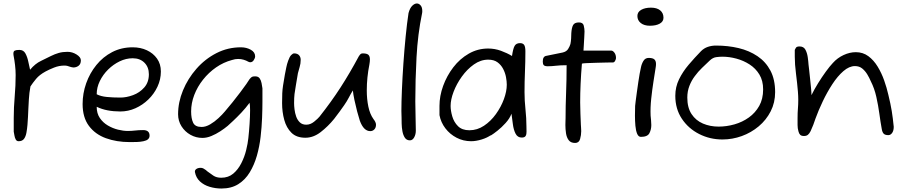

<svg xmlns="http://www.w3.org/2000/svg" viewBox="-20 -802 5205 1104"><path d="M87 10Q76 10 70.5 0Q65 -10 63 -23Q61 -36 59 -45V-124Q59 -184 64.5 -247Q70 -310 70 -370Q70 -399 66.5 -428Q63 -457 59 -477Q58 -482 57.5 -486Q57 -490 57 -494Q57 -507 65 -511Q73 -515 92 -515Q115 -515 126 -495Q137 -475 142.5 -448.5Q148 -422 153 -401Q182 -436 216 -452Q250 -468 273 -480Q295 -491 317.5 -497.5Q340 -504 368 -504Q396 -504 420.5 -488.5Q445 -473 445 -455Q445 -434 432 -424Q419 -414 402 -414Q397 -414 392.5 -415.5Q388 -417 383 -418Q376 -421 367.5 -423Q359 -425 351 -425Q320 -425 291 -413.5Q262 -402 242 -391Q207 -372 187.5 -348.5Q168 -325 155 -305Q148 -267 146 -231Q144 -195 143 -175Q142 -154 141 -131Q140 -108 138 -85Q136 -61 132 -39Q128 -17 118 -3.5Q108 10 87 10Z M726 15Q650 15 588.5 -7.5Q527 -30 491 -78.5Q455 -127 455 -204Q455 -265 475.5 -323Q496 -381 534 -428Q572 -475 625 -502.5Q678 -530 743 -530Q788 -530 824.5 -513Q861 -496 883 -465Q905 -434 905 -391Q905 -345 885.5 -303.5Q866 -262 833 -230Q800 -198 758.5 -179.5Q717 -161 672 -161Q633 -161 599 -167.5Q565 -174 536 -188Q536 -150 554 -123.5Q572 -97 600 -80.5Q628 -64 658.5 -56.5Q689 -49 715 -49Q736 -49 757 -51.5Q778 -54 803 -54Q840 -54 840 -22Q840 3 805 10Q786 14 766 14.5Q746 15 726 15ZM672 -241Q707 -241 745 -255Q783 -269 809.5 -299Q836 -329 836 -375Q836 -416 810.5 -441.5Q785 -467 743 -467Q705 -467 668.5 -449.5Q632 -432 602 -402.5Q572 -373 554 -336Q536 -299 536 -260Q559 -248 594 -244.5Q629 -241 672 -241Z M1253 282Q1218 282 1185 272Q1152 262 1129.5 241Q1107 220 1101 188Q1099 177 1108.5 170Q1118 163 1134 163Q1143 163 1150 167Q1157 171 1164 176Q1167 179 1170 181.5Q1173 184 1176 186Q1189 196 1207 208Q1225 220 1252 220Q1293 220 1321 196.5Q1349 173 1367.5 136.5Q1386 100 1395.5 61Q1405 22 1408 -8Q1412 -44 1415 -89Q1418 -134 1418 -168Q1418 -198 1415 -211Q1393 -181 1367.5 -154Q1342 -127 1320.5 -107Q1299 -87 1289 -78Q1271 -63 1246.5 -47Q1222 -31 1195.5 -20Q1169 -9 1144 -9Q1107 -9 1075 -27Q1043 -45 1023.5 -76Q1004 -107 1004 -145Q1004 -214 1032 -282Q1060 -350 1109.5 -406.5Q1159 -463 1224.5 -496.5Q1290 -530 1365 -530Q1397 -530 1422 -516Q1447 -502 1447 -478Q1447 -468 1439 -456Q1431 -444 1419 -444Q1414 -444 1408 -447Q1396 -454 1381 -458.5Q1366 -463 1349 -463Q1332 -463 1314 -457Q1265 -444 1222.5 -414.5Q1180 -385 1147.5 -344Q1115 -303 1097 -256Q1079 -209 1079 -161Q1079 -121 1090.5 -96.5Q1102 -72 1139 -72Q1163 -72 1188.5 -87Q1214 -102 1236.5 -123Q1259 -144 1273 -161Q1294 -185 1317 -214Q1340 -243 1361 -270.5Q1382 -298 1396.5 -319Q1411 -340 1415 -347Q1424 -358 1430 -360.5Q1436 -363 1447 -363Q1465 -363 1473 -351.5Q1481 -340 1484 -324Q1487 -308 1489 -294V-218Q1489 -177 1487 -124.5Q1485 -72 1478.5 -15.5Q1472 41 1457 93.5Q1442 146 1416 189Q1390 232 1350 257Q1310 282 1253 282Z M1736 -10Q1685 -10 1656 -38.5Q1627 -67 1614.5 -112.5Q1602 -158 1602 -209Q1602 -244 1603 -265.5Q1604 -287 1607.5 -310Q1611 -333 1618 -373Q1622 -393 1626 -413.5Q1630 -434 1637 -453Q1645 -476 1654.5 -485.5Q1664 -495 1671 -495Q1690 -495 1699.5 -484.5Q1709 -474 1709 -458Q1709 -436 1703 -417Q1697 -398 1693 -381Q1686 -336 1681 -309.5Q1676 -283 1673.5 -261.5Q1671 -240 1671 -209Q1671 -194 1673.5 -173Q1676 -152 1683 -132Q1690 -112 1704 -98.5Q1718 -85 1741 -85Q1765 -85 1786.5 -102.5Q1808 -120 1817 -131Q1885 -217 1938 -299Q1991 -381 2043 -478Q2050 -489 2054.5 -492Q2059 -495 2066 -495Q2089 -495 2098 -487Q2107 -479 2107 -460Q2107 -448 2104 -431Q2089 -356 2089 -282Q2089 -232 2098 -189Q2107 -146 2127 -118Q2142 -99 2142 -85Q2142 -68 2132.5 -58Q2123 -48 2109 -48Q2071 -48 2049 -108Q2042 -129 2033.5 -161.5Q2025 -194 2018 -227Q2011 -260 2009 -282Q1996 -261 1985.5 -240.5Q1975 -220 1959 -197Q1948 -181 1933 -160.5Q1918 -140 1901 -118Q1866 -75 1824 -42.5Q1782 -10 1736 -10Z M2337 5Q2318 5 2308 -10Q2298 -25 2294 -47Q2290 -69 2289.5 -91Q2289 -113 2289 -126Q2289 -134 2288.5 -144Q2288 -154 2288 -164Q2288 -214 2291 -285.5Q2294 -357 2299.5 -436.5Q2305 -516 2312.5 -592Q2320 -668 2329 -727Q2337 -756 2350.5 -769Q2364 -782 2377 -782Q2389 -782 2398.5 -771Q2408 -760 2408 -740Q2408 -736 2408 -733Q2408 -730 2407 -726Q2382 -605 2375 -473Q2368 -341 2368 -219Q2368 -169 2369.5 -130.5Q2371 -92 2371 -51Q2371 -29 2361.5 -12Q2352 5 2337 5Z M2689 10Q2644 10 2605.5 -10Q2567 -30 2541 -64Q2515 -98 2507 -140V-193Q2507 -250 2528 -308Q2549 -366 2586.5 -415Q2624 -464 2675.5 -493.5Q2727 -523 2787 -523Q2825 -523 2860.5 -510Q2896 -497 2924 -480Q2930 -522 2939 -538Q2948 -554 2970 -554Q2987 -554 2994 -543.5Q3001 -533 3001 -507Q3001 -447 2998.5 -389.5Q2996 -332 2996 -272Q2996 -224 3001.5 -173Q3007 -122 3007 -75Q3007 -60 3007.5 -45Q3008 -30 3002.5 -20.5Q2997 -11 2980 -11Q2956 -11 2944.5 -33.5Q2933 -56 2929 -88Q2925 -120 2921 -148Q2911 -121 2887.5 -95Q2864 -69 2840.5 -50.5Q2817 -32 2804.5 -24.5Q2792 -17 2804 -26Q2782 -10 2749.5 0Q2717 10 2689 10ZM2679 -53Q2724 -53 2763 -79Q2802 -105 2831.5 -146Q2861 -187 2877.5 -232Q2894 -277 2894 -315Q2894 -334 2889.5 -358.5Q2885 -383 2873 -406Q2861 -429 2840.5 -444Q2820 -459 2787 -459Q2744 -459 2705 -431.5Q2666 -404 2635.5 -361.5Q2605 -319 2588 -274Q2571 -229 2571 -193Q2571 -166 2580.5 -133Q2590 -100 2613.5 -76.5Q2637 -53 2679 -53Z M3287 20Q3262 20 3250 4Q3238 -12 3234.5 -36Q3231 -60 3231 -83Q3231 -94 3231.5 -104Q3232 -114 3232 -121Q3232 -193 3235 -266.5Q3238 -340 3238 -427Q3201 -427 3177 -424Q3153 -421 3129 -421Q3113 -421 3107 -427Q3101 -433 3101 -447Q3101 -463 3105.5 -470.5Q3110 -478 3117 -480L3215 -500Q3237 -505 3246.5 -520Q3256 -535 3260 -549Q3262 -557 3262.5 -564.5Q3263 -572 3264 -581Q3264 -589 3264.5 -596.5Q3265 -604 3265 -611Q3267 -643 3275.5 -658Q3284 -673 3309 -673Q3332 -673 3336.5 -655Q3341 -637 3341 -621Q3341 -610 3339.5 -587.5Q3338 -565 3337 -543Q3336 -521 3335 -511H3495Q3504 -511 3513 -499Q3522 -487 3522 -468Q3522 -462 3517 -452.5Q3512 -443 3505 -443Q3495 -443 3467.5 -442.5Q3440 -442 3408.5 -441Q3377 -440 3353 -439Q3329 -438 3326 -436Q3321 -376 3318.5 -320.5Q3316 -265 3316 -213Q3316 -179 3317.5 -147.5Q3319 -116 3320 -85Q3320 -80 3321 -70Q3322 -60 3322 -48Q3322 -25 3315.5 -2.5Q3309 20 3287 20Z M3717 -654Q3684 -654 3664.5 -669.5Q3645 -685 3645 -710Q3645 -733 3667 -745.5Q3689 -758 3723 -758Q3757 -758 3776 -742.5Q3795 -727 3795 -700Q3795 -678 3773.5 -666Q3752 -654 3717 -654ZM3665 -15Q3651 -15 3643.5 -33Q3636 -51 3633.5 -79Q3631 -107 3631 -137Q3631 -151 3631.5 -165.5Q3632 -180 3632 -193Q3632 -197 3635 -219.5Q3638 -242 3642 -272Q3646 -302 3650.5 -331.5Q3655 -361 3658 -378Q3661 -391 3665 -412.5Q3669 -434 3679.5 -451.5Q3690 -469 3710 -469Q3733 -469 3742.5 -460.5Q3752 -452 3752 -434Q3752 -429 3751.5 -424Q3751 -419 3750 -413Q3745 -381 3737.5 -333.5Q3730 -286 3724.5 -234.5Q3719 -183 3721 -137Q3722 -126 3723.5 -111.5Q3725 -97 3725 -83Q3725 -57 3714 -36Q3703 -15 3665 -15Z M4134 0Q4062 0 4000 -31.5Q3938 -63 3900.5 -119.5Q3863 -176 3863 -251Q3863 -302 3884.5 -346Q3906 -390 3940 -430Q3974 -470 4011 -508Q4028 -525 4050 -532.5Q4072 -540 4097 -540Q4166 -540 4227 -525.5Q4288 -511 4335.5 -479Q4383 -447 4410 -396Q4437 -345 4437 -272Q4437 -212 4411.5 -162Q4386 -112 4342.5 -75.5Q4299 -39 4245 -19.5Q4191 0 4134 0ZM4112 -74Q4158 -74 4203.5 -87Q4249 -100 4286 -126.5Q4323 -153 4345.5 -193Q4368 -233 4368 -288Q4368 -338 4346.5 -373.5Q4325 -409 4290 -431.5Q4255 -454 4214 -465Q4173 -476 4134 -476Q4118 -476 4098.5 -473.5Q4079 -471 4061 -454Q4039 -433 4016.5 -411.5Q3994 -390 3975 -364Q3956 -339 3944 -308Q3932 -277 3932 -241Q3932 -183 3956.5 -146Q3981 -109 4022 -91.5Q4063 -74 4112 -74Z M4603 -20Q4588 -20 4581 -27Q4574 -34 4571 -47Q4566 -64 4566 -83V-122Q4566 -154 4568 -177.5Q4570 -201 4570 -229Q4570 -239 4569.5 -250.5Q4569 -262 4568 -275Q4564 -324 4557 -378Q4550 -432 4550 -476V-515Q4556 -529 4561.5 -532Q4567 -535 4577 -535Q4601 -535 4611 -516.5Q4621 -498 4624.5 -473.5Q4628 -449 4629 -431Q4630 -424 4632.5 -401Q4635 -378 4638 -349.5Q4641 -321 4643.5 -295Q4646 -269 4646 -255Q4662 -288 4684 -323.5Q4706 -359 4728.5 -390Q4751 -421 4769 -440Q4795 -469 4830.5 -485.5Q4866 -502 4901 -502Q4942 -502 4973 -479Q5004 -456 5026.5 -419Q5049 -382 5064 -339.5Q5079 -297 5088 -257Q5101 -204 5107.5 -164Q5114 -124 5119 -73Q5119 -51 5110 -38Q5101 -25 5088 -25Q5069 -25 5061 -33.5Q5053 -42 5050 -61Q5043 -99 5036.5 -147Q5030 -195 5019 -244.5Q5008 -294 4987 -335Q4979 -354 4967 -374Q4955 -394 4938 -408Q4921 -422 4896 -422Q4863 -422 4829.5 -393Q4796 -364 4766 -318Q4736 -272 4711 -219.5Q4686 -167 4669 -120Q4664 -104 4656.5 -84.5Q4649 -65 4641 -48Q4634 -34 4625.5 -27Q4617 -20 4603 -20Z"/></svg>

Font: Fuzzy Bubbles
Style: Regular
Weight: 400
Designer: Robert E. Leuschke
Foundry: Robert E. Leuschke
Version: Version 1.010; ttfautohint (v1.8.3)